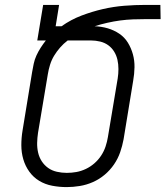

<svg xmlns="http://www.w3.org/2000/svg" viewBox="-20 -755 675 783"><path d="M252 8Q222 8 193 2.5Q164 -3 140 -17.5Q116 -32 99.5 -55Q83 -78 75 -105.5Q67 -133 67 -163Q67 -193 72 -223L111 -461Q114 -478 117.5 -495Q121 -512 128.5 -528.5Q136 -545 146 -560.5Q156 -576 167 -590H132L156 -735H221L207 -648H231Q269 -675 312.5 -691.5Q356 -708 399.5 -718Q443 -728 487 -731.5Q531 -735 574 -735H634L635 -677H575Q549 -677 522.5 -676Q496 -675 470 -671.5Q444 -668 417.5 -662Q391 -656 366 -648Q394 -647 419.5 -639.5Q445 -632 466.5 -617.5Q488 -603 501.5 -581Q515 -559 522 -533.5Q529 -508 528.5 -480.5Q528 -453 523 -425L484 -187Q479 -160 470 -134Q461 -108 445 -84.5Q429 -61 407 -42.5Q385 -24 359 -12.5Q333 -1 305.5 3.5Q278 8 252 8ZM252 -50Q272 -50 291.5 -53.5Q311 -57 330 -66Q349 -75 365 -89Q381 -103 392.5 -120.5Q404 -138 410.5 -157.5Q417 -177 420 -196L460 -435Q463 -454 463 -473.5Q463 -493 459 -511Q455 -529 445.5 -544.5Q436 -560 421.5 -570.5Q407 -581 388.5 -585.5Q370 -590 351 -590H256Q239 -577 225 -561Q211 -545 200.5 -527.5Q190 -510 184 -490.5Q178 -471 175 -452L135 -213Q132 -193 131.5 -172.5Q131 -152 135.5 -132.5Q140 -113 150.5 -97Q161 -81 176.5 -70Q192 -59 212 -54.5Q232 -50 252 -50Z"/></svg>

Font: Iosevka Light Extended Oblique
Style: Regular
Weight: 300
Width: 7
Italic angle: -9°
Monospace: yes
Designer: Belleve Invis
Foundry: Belleve Invis
Version: Version 32.5.0; ttfautohint (v1.8.4)